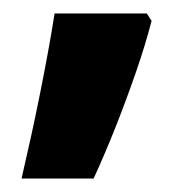

<svg xmlns="http://www.w3.org/2000/svg" viewBox="-20 -622 257 285"><path d="M12 -357Q19 -387 26 -419Q33 -451 39.5 -483.5Q46 -516 51.5 -546Q57 -576 61 -602H198L205 -591Q196 -556 182 -515.5Q168 -475 152 -434.5Q136 -394 119 -357Z"/></svg>

Font: Noto Sans
Style: Bold
Weight: 700
Designer: Monotype Design Team
Foundry: Monotype Imaging Inc.
Version: Version 2.000;GOOG;noto-source:20170915:90ef993387c0; ttfaut